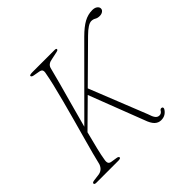

<svg xmlns="http://www.w3.org/2000/svg" viewBox="-173 -894 1089 1089"><g transform="rotate(-45 371.0 -350.0)"><path d="M150.5 -63.5Q146.5 -45.5 150.5 -35.5Q154.5 -25.5 171 -23.5L203 -18.5Q220 -16.5 220 -7Q220 -3.5 214.2 -1.8Q208.5 0 201.5 0H25Q9.5 0 9.5 -8Q8.5 -16.5 27.5 -18.5L62.5 -23Q98.5 -27 111 -62.5Q116.5 -87.5 128.2 -131.2Q140 -175 155.2 -230Q170.5 -285 186.8 -344.2Q203 -403.5 218 -460Q233 -516.5 244 -563.2Q255 -610 260 -639Q264 -655.5 260 -664Q256 -672.5 240 -675L206.5 -681Q188 -683.5 188 -693Q188 -700 214.5 -700H388Q402.5 -700 402.5 -694Q402.5 -689 398 -686.8Q393.5 -684.5 380.5 -682L343 -674Q309 -669 301.5 -644Q292.5 -607 275.8 -546Q259 -485 239.2 -413.2Q219.5 -341.5 201 -273L561.5 -634Q601.5 -674 633.5 -691.5Q665.5 -709 700.5 -709Q719.5 -709 730.8 -700.5Q742 -692 742 -680.5Q742 -669.5 731.8 -662.2Q721.5 -655 707 -655Q690 -655 678.5 -662Q667 -669 652.5 -669Q627.5 -669 581.5 -623.5L368.5 -413L506 -68.5Q514.5 -40.5 524 -28.5Q533.5 -16.5 547.5 -16.5Q564 -16.5 572.5 -32.5Q579 -41.5 589 -38Q593 -37 594 -32.2Q595 -27.5 592 -22.5Q584 -8.5 570 0.5Q556 9.5 535.5 9.5Q514 9.5 497.5 -6.2Q481 -22 468.5 -58.5L342 -386.5L191.5 -238Q176.5 -180.5 165.2 -134Q154 -87.5 150.5 -63.5Z"/></g></svg>

Font: Fraunces 9pt Thin
Style: Italic
Weight: 100
Italic angle: -16°
Version: Version 1.000;[b76b70a41]